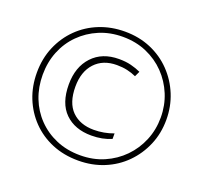

<svg xmlns="http://www.w3.org/2000/svg" viewBox="-125 -868 1082 1021"><g transform="rotate(20 415.5 -357.0)"><path d="M415 8Q333 8 266 -20Q199 -48 150.5 -98Q102 -148 75.5 -214Q49 -280 49 -357Q49 -437 77.5 -504Q106 -571 156 -620Q206 -669 272.5 -695.5Q339 -722 416 -722Q496 -722 563 -693.5Q630 -665 679 -614Q728 -563 755 -497Q782 -431 782 -356Q782 -279 754 -213Q726 -147 676.5 -97Q627 -47 560 -19.5Q493 8 415 8ZM415 -22Q488 -22 549 -48.5Q610 -75 655 -121Q700 -167 725 -227.5Q750 -288 750 -357Q750 -426 725 -486.5Q700 -547 655.5 -593Q611 -639 550 -665.5Q489 -692 415 -692Q343 -692 282.5 -666.5Q222 -641 176.5 -595.5Q131 -550 106.5 -489Q82 -428 82 -357Q82 -287 105.5 -226.5Q129 -166 173.5 -120Q218 -74 279 -48Q340 -22 415 -22ZM435 -141Q341 -141 285.5 -195.5Q230 -250 230 -356Q230 -455 285.5 -514.5Q341 -574 436 -574Q474 -574 504 -566.5Q534 -559 560 -547L546 -517Q522 -528 495 -534Q468 -540 436 -540Q358 -540 312.5 -491Q267 -442 267 -357Q267 -265 313 -219.5Q359 -174 437 -174Q494 -174 548 -194V-163Q523 -152 495 -146.5Q467 -141 435 -141Z"/></g></svg>

Font: Noto Sans Arabic UI SmCn XLt
Style: Regular
Weight: 200
Width: 4
Designer: Monotype Design Team, Nadine Chahine and Nizar Qandah
Foundry: Monotype Imaging Inc.
Version: Version 2.010; ttfautohint (v1.8.4.7-5d5b)